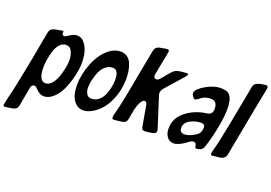

<svg xmlns="http://www.w3.org/2000/svg" viewBox="-186 -1060 2268 1606"><g transform="rotate(20 948.5 -257.0)"><path d="M196 -562V-544Q196 -523 217 -523Q221 -523 227 -526Q231 -527 237 -532Q240 -534 247 -538.5Q254 -543 259 -546Q290 -566 319 -566Q358 -566 385 -530.5Q412 -495 422 -451.5Q432 -408 432 -364Q432 -316 418.5 -255Q405 -194 380.5 -134Q356 -74 314.5 -33Q273 8 225 8Q196 8 166 -18Q162 -21 153.5 -30.5Q145 -40 138.5 -44.5Q132 -49 123 -49Q102 -49 94 -19L63 150Q60 168 49.5 177.5Q39 187 28 190Q17 193 -6 196L-30 200Q-44 202 -51 202Q-64 202 -64 190Q-64 186 -50 122Q-36 68 -31 46Q-10 -51 34 -279Q41 -317 54.5 -393Q68 -469 76 -507Q81 -528 93 -536.5Q105 -545 129 -551Q137 -553 140 -553L148 -554Q150 -555 153.5 -555.5Q157 -556 159 -556Q174 -558 178 -560Q194 -562 196 -562ZM202 -99Q232 -99 257 -127.5Q282 -156 296 -197Q310 -238 318 -277.5Q326 -317 326 -344Q326 -387 310 -423.5Q294 -460 257 -460Q225 -460 201 -433Q177 -406 165 -365Q153 -324 147 -287Q141 -250 141 -221Q141 -99 202 -99Z M576 6Q533 6 504.5 -23.5Q476 -53 466 -92Q456 -131 456 -178Q456 -272 496 -371.5Q536 -471 603 -525Q653 -564 704 -564Q740 -564 765 -546Q790 -528 802.5 -497.5Q815 -467 820.5 -434.5Q826 -402 826 -364Q826 -262 784 -167.5Q742 -73 663 -23Q617 6 576 6ZM607 -109Q643 -109 671 -132Q699 -155 713.5 -190Q728 -225 735 -259.5Q742 -294 742 -324Q742 -414 690 -414Q654 -414 625 -389.5Q596 -365 581 -328Q566 -291 558 -254.5Q550 -218 550 -187Q550 -156 564 -132.5Q578 -109 607 -109Z M842 -8Q828 -8 828 -23Q828 -41 838 -74Q840 -80 842.5 -91Q845 -102 846 -107L852 -131Q863 -178 881 -272Q892 -328 916 -459Q940 -590 954 -660Q961 -700 1006 -707Q1014 -709 1017 -709L1025 -710Q1044 -716 1069 -716Q1081 -716 1081 -701Q1081 -694 1080 -692L1041 -490Q1039 -476 1039 -473Q1039 -447 1063 -447Q1081 -447 1098 -470L1153 -536Q1183 -573 1223 -577L1255 -581Q1277 -583 1287 -583Q1290 -583 1298 -581L1300 -579Q1300 -573 1294 -564Q1293 -561 1281 -547L1145 -393Q1127 -372 1127 -347Q1127 -339 1130 -330L1216 -60Q1219 -52 1219 -45Q1219 -18 1186 -14Q1140 -6 1118 -6Q1095 -6 1090 -33L1056 -225Q1055 -229 1052 -233Q1047 -244 1033 -244Q1014 -244 994 -201Q987 -188 976 -147L959 -55Q953 -20 916 -16Q863 -8 842 -8Z M1381 7Q1343 7 1321.5 -23Q1300 -53 1300 -95Q1300 -184 1367 -242Q1434 -300 1530 -320Q1540 -322 1544 -322L1567 -326Q1607 -335 1607 -380Q1607 -451 1549 -451Q1498 -451 1464 -424Q1450 -414 1440 -406Q1433 -400 1424 -400Q1413 -400 1403 -416Q1391 -432 1391 -445Q1391 -456 1400 -469.5Q1409 -483 1419 -490L1424 -493L1431 -500Q1520 -563 1597 -563Q1616 -563 1644 -558Q1707 -542 1707 -416Q1707 -343 1686.5 -240.5Q1666 -138 1639 -57Q1625 -17 1573 -17Q1569 -17 1567.5 -18Q1566 -19 1565 -21.5Q1564 -24 1564 -25V-27L1563 -31V-33Q1562 -34 1562 -36V-39Q1562 -41 1561 -42Q1559 -50 1557 -53Q1551 -64 1535 -64Q1528 -64 1519 -60.5Q1510 -57 1504.5 -53Q1499 -49 1487 -40Q1475 -31 1469 -27Q1415 7 1381 7ZM1398 -137Q1398 -95 1441 -95Q1483 -95 1538 -131Q1575 -154 1575 -203Q1575 -234 1541 -234Q1493 -234 1445.5 -209.5Q1398 -185 1398 -137Z M1718 -73Q1721 -82 1733 -131Q1768 -294 1819 -571Q1822 -586 1826 -609L1828 -619Q1832 -642 1835 -657Q1840 -681 1851 -690Q1862 -699 1887 -707Q1930 -716 1946 -716Q1961 -716 1961 -698Q1961 -690 1960 -688Q1952 -643 1917 -467Q1907 -414 1887.5 -309.5Q1868 -205 1858 -153Q1854 -138 1849.5 -107.5Q1845 -77 1841 -61Q1833 -18 1776 -13Q1752 -11 1741 -10L1720 -7Q1707 -7 1707 -21Q1707 -35 1718 -73Z"/></g></svg>

Font: Bangerz Fix
Style: Regular
Weight: 400
Designer: vernon adams
Foundry: Vernon Adams
Version: Version 2.10;December 28, 2023;FontCreator 13.0.0.2683 64-bi